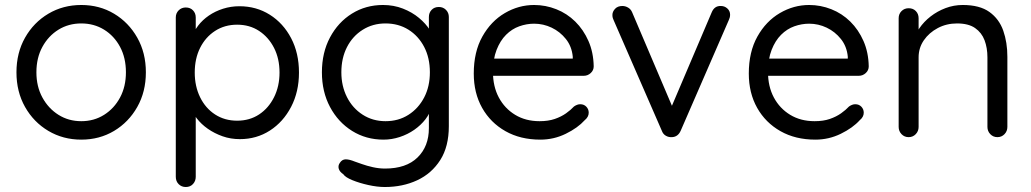

<svg xmlns="http://www.w3.org/2000/svg" viewBox="-20 -550 4134 770"><path d="M565 -260Q565 -182 530.5 -121Q496 -60 437.5 -25Q379 10 306 10Q233 10 174 -25Q115 -60 80.5 -121Q46 -182 46 -260Q46 -338 80.5 -399Q115 -460 174 -495Q233 -530 306 -530Q379 -530 437.5 -495Q496 -460 530.5 -399Q565 -338 565 -260ZM485 -260Q485 -318 461.5 -362Q438 -406 397.5 -431Q357 -456 306 -456Q255 -456 214.5 -431Q174 -406 150 -362Q126 -318 126 -260Q126 -203 150 -159Q174 -115 214.5 -89.5Q255 -64 306 -64Q357 -64 397.5 -89.5Q438 -115 461.5 -159Q485 -203 485 -260Z M940 -525Q1008 -525 1062 -491Q1116 -457 1147.5 -397Q1179 -337 1179 -259Q1179 -182 1147.5 -121.5Q1116 -61 1062.5 -26.5Q1009 8 942 8Q905 8 872.5 -3.5Q840 -15 813.5 -33.5Q787 -52 769 -75.5Q751 -99 743 -122L765 -136V159Q765 176 754 188Q743 200 725 200Q708 200 696.5 188.5Q685 177 685 159V-480Q685 -497 696.5 -508.5Q708 -520 725 -520Q743 -520 754 -508.5Q765 -497 765 -480V-391L750 -399Q757 -424 774.5 -447Q792 -470 817.5 -487.5Q843 -505 874.5 -515Q906 -525 940 -525ZM931 -451Q881 -451 842.5 -426Q804 -401 782.5 -358Q761 -315 761 -259Q761 -204 782.5 -160Q804 -116 842.5 -91Q881 -66 931 -66Q981 -66 1019 -91Q1057 -116 1079 -160Q1101 -204 1101 -259Q1101 -315 1079 -358Q1057 -401 1019 -426Q981 -451 931 -451Z M1516 -530Q1559 -530 1596 -515.5Q1633 -501 1660.5 -478Q1688 -455 1703.5 -430Q1719 -405 1719 -383L1700 -395V-482Q1700 -499 1711 -510.5Q1722 -522 1740 -522Q1757 -522 1768.5 -510.5Q1780 -499 1780 -482V-44Q1780 38 1745.5 92Q1711 146 1653 173Q1595 200 1523 200Q1493 200 1457 192Q1421 184 1393 172.5Q1365 161 1357 149Q1342 139 1338.5 126.5Q1335 114 1343 103Q1352 89 1366.5 89Q1381 89 1403 98Q1412 101 1431.5 108Q1451 115 1475.5 120.5Q1500 126 1524 126Q1609 126 1654.5 81.5Q1700 37 1700 -36V-129L1711 -124Q1705 -96 1686.5 -72Q1668 -48 1641.5 -29.5Q1615 -11 1583 -0.5Q1551 10 1518 10Q1448 10 1392 -25Q1336 -60 1303.5 -121Q1271 -182 1271 -260Q1271 -339 1303.5 -400Q1336 -461 1391.5 -495.5Q1447 -530 1516 -530ZM1526 -456Q1475 -456 1434.5 -430.5Q1394 -405 1371.5 -361Q1349 -317 1349 -260Q1349 -205 1371.5 -160.5Q1394 -116 1434.5 -90Q1475 -64 1526 -64Q1578 -64 1618 -89.5Q1658 -115 1681 -159Q1704 -203 1704 -260Q1704 -318 1681 -362Q1658 -406 1618 -431Q1578 -456 1526 -456Z M2147 10Q2067 10 2007 -24Q1947 -58 1913.5 -117.5Q1880 -177 1880 -255Q1880 -342 1914.5 -403.5Q1949 -465 2004.5 -497.5Q2060 -530 2122 -530Q2168 -530 2211 -513Q2254 -496 2287 -463.5Q2320 -431 2340 -385.5Q2360 -340 2361 -284Q2361 -268 2349 -257Q2337 -246 2321 -246H1926L1908 -315H2293L2277 -301V-323Q2273 -364 2249.5 -393.5Q2226 -423 2192.5 -439Q2159 -455 2122 -455Q2092 -455 2062.5 -444.5Q2033 -434 2009.5 -410.5Q1986 -387 1971.5 -350Q1957 -313 1957 -261Q1957 -203 1980.5 -159Q2004 -115 2046 -89.5Q2088 -64 2144 -64Q2179 -64 2205 -73Q2231 -82 2250 -95.5Q2269 -109 2282 -123Q2295 -132 2307 -132Q2322 -132 2331.5 -122Q2341 -112 2341 -98Q2341 -81 2325 -68Q2297 -37 2249 -13.5Q2201 10 2147 10Z M2476 -526Q2488 -526 2499 -519.5Q2510 -513 2515 -501L2681 -111L2665 -103L2834 -500Q2845 -527 2871 -526Q2886 -526 2897 -516Q2908 -506 2908 -491Q2908 -485 2906.5 -479.5Q2905 -474 2903 -470L2710 -26Q2699 -1 2675 0Q2662 1 2650.5 -5.5Q2639 -12 2634 -26L2441 -469Q2439 -473 2437.5 -478Q2436 -483 2436 -490Q2436 -503 2446.5 -514.5Q2457 -526 2476 -526Z M3250 10Q3170 10 3110 -24Q3050 -58 3016.5 -117.5Q2983 -177 2983 -255Q2983 -342 3017.5 -403.5Q3052 -465 3107.5 -497.5Q3163 -530 3225 -530Q3271 -530 3314 -513Q3357 -496 3390 -463.5Q3423 -431 3443 -385.5Q3463 -340 3464 -284Q3464 -268 3452 -257Q3440 -246 3424 -246H3029L3011 -315H3396L3380 -301V-323Q3376 -364 3352.5 -393.5Q3329 -423 3295.5 -439Q3262 -455 3225 -455Q3195 -455 3165.5 -444.5Q3136 -434 3112.5 -410.5Q3089 -387 3074.5 -350Q3060 -313 3060 -261Q3060 -203 3083.5 -159Q3107 -115 3149 -89.5Q3191 -64 3247 -64Q3282 -64 3308 -73Q3334 -82 3353 -95.5Q3372 -109 3385 -123Q3398 -132 3410 -132Q3425 -132 3434.5 -122Q3444 -112 3444 -98Q3444 -81 3428 -68Q3400 -37 3352 -13.5Q3304 10 3250 10Z M3841 -530Q3909 -530 3948 -502Q3987 -474 4003.5 -427Q4020 -380 4020 -322V-41Q4020 -24 4008.5 -12Q3997 0 3980 0Q3963 0 3951.5 -12Q3940 -24 3940 -41V-320Q3940 -358 3928.5 -388.5Q3917 -419 3890.5 -437.5Q3864 -456 3818 -456Q3776 -456 3741 -437.5Q3706 -419 3685 -388.5Q3664 -358 3664 -320V-41Q3664 -24 3652.5 -12Q3641 0 3624 0Q3607 0 3595.5 -12Q3584 -24 3584 -41V-477Q3584 -494 3595.5 -505.5Q3607 -517 3624 -517Q3642 -517 3653 -505.5Q3664 -494 3664 -477V-406L3644 -384Q3649 -410 3667 -436.5Q3685 -463 3712 -484Q3739 -505 3772 -517.5Q3805 -530 3841 -530Z"/></svg>

Font: Quicksand Light Medium
Style: Regular
Weight: 500
Version: Version 3.006